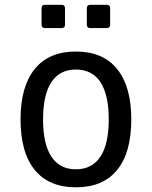

<svg xmlns="http://www.w3.org/2000/svg" viewBox="-20 -778 642 812"><path d="M170.4 -659.2Q155.8 -659.2 155.8 -673.8V-743.2Q155.8 -757.8 170.4 -757.8H240.2Q254.9 -757.8 254.9 -743.2V-673.8Q254.9 -659.2 240.2 -659.2ZM361.8 -659.2Q347.2 -659.2 347.2 -673.8V-743.2Q347.2 -757.8 361.8 -757.8H431.2Q445.8 -757.8 445.8 -743.2V-673.8Q445.8 -659.2 431.2 -659.2ZM300.8 14.2Q187.5 14.2 127 -59.1Q96.2 -97.2 81.5 -151.1Q66.9 -205.1 66.9 -273.4Q66.9 -412.1 127 -486.3Q187 -560.1 300.8 -560.1Q415.5 -560.1 475.1 -486.3Q535.2 -412.1 535.2 -273.9Q535.2 -131.3 475.1 -59.1Q416 14.2 300.8 14.2ZM300.8 -62Q369.6 -62 404.8 -115.7Q439.9 -168.9 439.9 -272.9Q439.9 -377 404.8 -430.7Q369.6 -483.9 300.8 -483.9Q232.4 -483.9 197.3 -430.7Q162.1 -377 162.1 -272.9Q162.1 -168.9 197.3 -115.7Q232.4 -62 300.8 -62Z"/></svg>

Font: Vazir Code Hack
Style: Code-Hack
Weight: 400
Foundry: DejaVu fonts team - Redesigned by Saber Rastikerdar
Version: Version 1.1.2